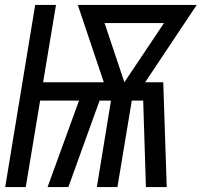

<svg xmlns="http://www.w3.org/2000/svg" viewBox="-20 -755 814 775"><path d="M1 0 122 -735H206L154 -423H399L294 -735H774L566 -423H639L653 0H569L558 -349H512L454 0H371L428 -349H382L256 0H172L299 -349H142L84 0ZM482 -423 642 -662H402Z"/></svg>

Font: Zed Sans Extended
Style: Italic
Weight: 400
Width: 7
Italic angle: -9°
Designer: Belleve Invis
Foundry: Belleve Invis
Version: Version 1.0.0; ttfautohint (v1.8.4)